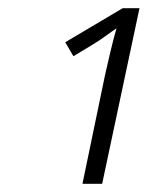

<svg xmlns="http://www.w3.org/2000/svg" viewBox="-20 -864 365 468"><path d="M236 -681Q242 -708 249.5 -739.5Q257 -771 264 -795Q252 -787 238.5 -777Q225 -767 207 -756L159 -727L139 -761L279 -844H320L229 -416H181Z"/></svg>

Font: Noto Sans Display Light
Style: Italic
Weight: 300
Italic angle: -12°
Designer: Monotype Design Team
Foundry: Monotype Imaging Inc.
Version: Version 2.003